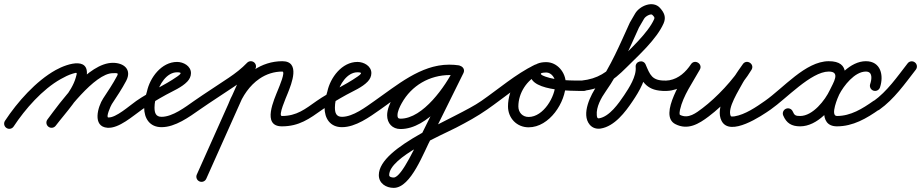

<svg xmlns="http://www.w3.org/2000/svg" viewBox="-45 -585 4447 927"><path d="M20.9 25.7C20.9 25.7 20.9 25.7 20.9 25.7C76.1 -58.2 160.2 -154.1 248.2 -203.2C266.4 -213.4 285.7 -223.4 305.9 -229.4C329.7 -236.4 327.9 -236 320.9 -210.6C301.4 -139.7 229.4 -67.6 184.1 -8.1C175.7 2.8 177.9 18.5 188.9 26.9C199.8 35.3 215.5 33.1 223.9 22.1C223.9 22.1 223.9 22.1 223.9 22.1C273.5 -43.1 347.5 -118.8 369.1 -197.4C401.8 -316.5 283.7 -280.2 223.8 -246.8C128.7 -193.8 38.8 -92.5 -20.9 -1.7C-28.5 9.8 -25.3 25.3 -13.7 32.9C-2.2 40.5 13.3 37.3 20.9 25.7ZM224 22C224 22 224 22 224 22C269.5 -38.8 411.4 -231.7 500 -231.7C521.2 -231.7 528.5 -234.1 519.8 -217.5C519.8 -217.5 519.8 -217.6 519.9 -217.6C519.9 -217.7 519.9 -217.7 519.9 -217.7C500 -180.1 476.5 -145.2 453.1 -109.7C427.4 -70.7 399.1 26.9 474.3 31.9C529.7 35.7 596.5 -25.1 641.3 -56.5C652.6 -64.4 655.4 -80 647.5 -91.3C639.6 -102.6 624 -105.4 612.7 -97.5C612.7 -97.5 612.7 -97.5 612.7 -97.5C579.4 -74.2 514.7 -15.5 477.7 -17.9C465.3 -18.8 489.3 -73.8 494.9 -82.3C519.1 -119 543.4 -155.2 564.1 -194.3C564.1 -194.3 564.1 -194.3 564.1 -194.4C564.2 -194.4 564.2 -194.5 564.2 -194.5C592.8 -249.4 553.1 -281.7 500 -281.7C380.4 -281.7 245.8 -90.6 184 -8C175.7 3.1 178 18.7 189 27C200.1 35.3 215.7 33 224 22Z M606.5 -62.7C614.4 -51.4 630 -48.6 641.3 -56.5C678.5 -82.4 717.3 -105.8 757 -127.6C790.2 -145.8 832.9 -163.3 859.2 -191C869.9 -202.3 877 -216.2 877 -232C877 -266.4 840.6 -286 810 -286C734.7 -286 678.7 -210.2 664.5 -143.2C664.5 -143.2 664.7 -143.7 664.8 -144.2C665 -144.8 665.1 -145.3 665.1 -145.3C657 -118.8 651 -94.2 651 -66C651 -13.3 677.8 29 735 29C801.4 29 868.6 -20.3 920.3 -56.5C931.6 -64.4 934.4 -80 926.5 -91.3C918.6 -102.6 903 -105.4 891.7 -97.5C850.3 -68.5 788.7 -21 735 -21C706.6 -21 701 -41.1 701 -66C701 -89.1 706.3 -109 712.9 -130.7C712.9 -130.7 713 -131.2 713.2 -131.8C713.3 -132.3 713.5 -132.8 713.5 -132.8C722.5 -175.7 759.5 -236 810 -236C822.6 -236 827 -233.9 827 -232C827 -226.6 814.9 -218.4 811.2 -215.9C748.7 -172 676.2 -141.8 612.7 -97.5C601.4 -89.6 598.6 -74 606.5 -62.7Z M885.5 -62.7C893.4 -51.4 908.9 -48.6 920.3 -56.5C975.5 -94.9 1032.3 -130.8 1088 -168.5C1122.6 -191.9 1155.1 -217 1184.1 -247.2C1193.6 -257.2 1193.3 -273 1183.3 -282.5C1173.3 -292.1 1157.5 -291.7 1147.9 -281.8C1121.5 -254.1 1091.6 -231.3 1060 -209.9C1004.1 -172.1 947.1 -136.1 891.7 -97.5C880.4 -89.6 877.6 -74.1 885.5 -62.7ZM1143.2 -274.7C1143.2 -274.7 1143.2 -274.7 1143.2 -274.7C1063.8 -97.2 984.5 80.3 905.2 257.8C899.5 270.4 905.2 285.2 917.8 290.8C930.4 296.5 945.2 290.8 950.8 278.2C950.8 278.2 950.8 278.2 950.8 278.2C1030.2 100.7 1109.5 -76.8 1188.8 -254.3C1194.5 -266.9 1188.8 -281.7 1176.2 -287.3C1163.6 -292.9 1148.8 -287.3 1143.2 -274.7ZM1073 -53.7C1085.9 -48.7 1100.4 -55.1 1105.3 -68C1126 -121.5 1160 -172.4 1207.9 -205C1240.5 -227.3 1278.4 -239.5 1318 -239.5C1334.6 -239.5 1303.3 -166.9 1298.1 -153.7C1279.2 -106.2 1217.3 25 1316 25C1399.6 25 1448.4 -11.4 1512.4 -56.6C1523.7 -64.5 1526.4 -80.1 1518.4 -91.4C1510.5 -102.7 1494.9 -105.4 1483.6 -97.4C1483.6 -97.4 1483.6 -97.4 1483.6 -97.4C1428.7 -58.7 1387.9 -25 1316 -25C1296.4 -25 1336.2 -114.1 1344.5 -135.2C1362.3 -180 1407.1 -289.5 1318 -289.5C1268.4 -289.5 1220.6 -274.3 1179.7 -246.3C1123.4 -207.9 1083 -149 1058.7 -86C1053.7 -73.1 1060.1 -58.6 1073 -53.7Z M1477.5 -62.7C1485.4 -51.4 1501 -48.6 1512.3 -56.5C1549.5 -82.4 1588.3 -105.8 1628 -127.6C1661.2 -145.8 1703.9 -163.3 1730.2 -191C1740.9 -202.3 1748 -216.2 1748 -232C1748 -266.4 1711.6 -286 1681 -286C1605.7 -286 1549.7 -210.2 1535.5 -143.2C1535.5 -143.2 1535.7 -143.7 1535.8 -144.2C1536 -144.8 1536.1 -145.3 1536.1 -145.3C1528 -118.8 1522 -94.2 1522 -66C1522 -13.3 1548.8 29 1606 29C1672.4 29 1739.6 -20.3 1791.3 -56.5C1802.6 -64.4 1805.4 -80 1797.5 -91.3C1789.6 -102.6 1774 -105.4 1762.7 -97.5C1721.3 -68.5 1659.7 -21 1606 -21C1577.6 -21 1572 -41.1 1572 -66C1572 -89.1 1577.3 -109 1583.9 -130.7C1583.9 -130.7 1584 -131.2 1584.2 -131.8C1584.3 -132.3 1584.5 -132.8 1584.5 -132.8C1593.5 -175.7 1630.5 -236 1681 -236C1693.6 -236 1698 -233.9 1698 -232C1698 -226.6 1685.9 -218.4 1682.2 -215.9C1619.7 -172 1547.2 -141.8 1483.7 -97.5C1472.4 -89.6 1469.6 -74 1477.5 -62.7Z M1756.5 -62.7C1764.4 -51.4 1780 -48.6 1791.3 -56.5C1889 -124.7 1999.1 -222.8 2123.3 -222.8C2136.4 -222.8 2149 -221.8 2161.9 -220.2C2178.3 -218.2 2188.1 -229.4 2189.8 -241.7C2191.4 -254 2184.9 -267.4 2168.5 -269.7C2154.7 -271.7 2141.2 -272.7 2127.2 -272.7C2011.2 -272.7 1906.7 -212.3 1850.6 -110.7C1837.3 -86.6 1824.1 -56.5 1824.1 -28.4C1824.1 10.3 1849.4 38 1888.7 38C2020.7 38 2142.2 -128.8 2192.5 -232.1C2199.8 -247 2192.2 -259.9 2181 -265.4C2169.8 -270.9 2155 -269 2147.6 -254.1C2096.7 -151.1 2045.7 -48.1 1994.6 54.9C1994.6 54.9 1994.7 54.7 1994.8 54.5C1994.9 54.3 1995 54 1995 54C1969 102 1895.6 272.1 1855.8 272.1C1848.1 272.1 1834 270.3 1834 260.4C1834 173.8 2087.5 67.4 2157.7 31.1C2209 4.5 2260 -23.3 2307.4 -56.5C2318.7 -64.5 2321.4 -80.1 2313.5 -91.4C2305.5 -102.7 2289.9 -105.4 2278.6 -97.5C2159.1 -13.5 1784 120.1 1784 260.4C1784 300.6 1819.2 322.1 1855.8 322.1C1940.3 322.1 2001.1 147.6 2039 78C2039 77.9 2039.1 77.7 2039.2 77.5C2039.3 77.3 2039.4 77.1 2039.4 77.1C2090.5 -25.9 2141.5 -128.9 2192.4 -231.9C2199.8 -246.8 2192.2 -259.8 2181 -265.3C2169.7 -270.8 2154.8 -268.9 2147.5 -253.9C2107 -170.7 1997.9 -12 1888.7 -12C1877.1 -12 1874.1 -17.1 1874.1 -28.4C1874.1 -47.4 1885.5 -70.4 1894.4 -86.5C1941.8 -172.3 2029.3 -222.7 2127.2 -222.7C2138.9 -222.7 2150 -221.9 2161.5 -220.3C2177.8 -217.9 2187.6 -229.3 2189.3 -241.8C2191 -254.2 2184.5 -267.8 2168.1 -269.8C2153.1 -271.7 2138.5 -272.8 2123.3 -272.8C1985.9 -272.8 1870.3 -172.5 1762.7 -97.5C1751.4 -89.6 1748.6 -74 1756.5 -62.7Z M2272.4 -62.8C2280.3 -51.4 2295.9 -48.6 2307.2 -56.4C2389.3 -113.3 2468.8 -183.3 2558.3 -227C2573.2 -234.2 2575.3 -249 2569.9 -260.2C2564.6 -271.4 2551.8 -279.1 2536.9 -272.2C2460.5 -236.7 2407.7 -155.4 2407.7 -71.2C2407.7 -14.7 2450.1 29.7 2507.2 29.7C2607.6 29.7 2686.6 -90.9 2686.6 -182.5C2686.6 -234.6 2646.1 -285 2592 -285C2562.9 -285 2530.2 -277.1 2519.4 -246.3C2519.4 -246.3 2519.4 -246.3 2519.4 -246.3C2519.4 -246.4 2519.5 -246.4 2519.5 -246.4C2482.3 -142.3 2722.4 -146.1 2774 -146C2787.8 -146 2799 -157.2 2799 -171C2799 -184.8 2787.8 -196 2774 -196C2714.9 -196.1 2644.3 -195.2 2587.9 -215.2C2584 -216.6 2564.3 -223.3 2566.5 -229.6C2566.5 -229.6 2566.6 -229.6 2566.6 -229.7C2566.6 -229.7 2566.6 -229.7 2566.6 -229.7C2568.2 -234.3 2588 -235 2592 -235C2618.2 -235 2636.6 -207 2636.6 -182.5C2636.6 -119 2579 -20.3 2507.2 -20.3C2477.7 -20.3 2457.7 -42.1 2457.7 -71.2C2457.7 -136 2499.1 -199.5 2557.9 -226.8C2572.9 -233.7 2574.9 -248.6 2569.5 -260C2564.1 -271.4 2551.2 -279.2 2536.4 -271.9C2444.4 -227 2363 -155.9 2278.8 -97.6C2267.4 -89.7 2264.6 -74.1 2272.4 -62.8Z M2767.8 -146.2C2767.8 -146.2 2767.8 -146.2 2767.8 -146.2C2860.6 -156.4 2912.3 -191.9 2979.7 -259.3C3037.4 -317 3125.2 -395.5 3158.9 -471.9C3172.2 -502.2 3161.8 -524.2 3141.6 -546.7C3107.5 -584.6 3042.9 -556.5 3021.4 -519.6C3013.1 -505.2 3004.7 -490.9 2996.4 -476.6C2996.4 -476.5 2996.1 -476 2995.8 -475.5C2995.5 -474.9 2995.3 -474.4 2995.3 -474.4C2948.3 -371.6 2904.3 -265 2838.6 -172.5C2807.3 -128.3 2759.5 -34 2802.2 17C2815.4 32.8 2834.8 38.8 2854.9 35.7C2922.2 25.1 2974.2 -44.2 3009.7 -97.1C3041.1 -143.7 3079.7 -207.8 3073.9 -266.5C3072.5 -280.5 3057.7 -283.9 3044.7 -280.6C3031.7 -277.2 3020.5 -267.1 3026 -254.1C3055.7 -185.1 3081.4 -145.1 3167.3 -146C3181.1 -146.1 3192.1 -157.5 3192 -171.3C3191.9 -185.1 3180.5 -196.1 3166.7 -196C3102.1 -195.3 3093.2 -224.4 3072 -273.9C3066.4 -286.8 3053.7 -290.8 3042.8 -288C3031.9 -285.1 3022.7 -275.6 3024.1 -261.5C3028.6 -216.6 2992 -160.3 2968.3 -124.9C2942.1 -86 2897.5 -21.6 2847.1 -13.7C2838 -12.3 2837.1 -21.4 2836.4 -28.9C2832.8 -68 2857.7 -112.9 2879.4 -143.5C2946.9 -238.7 2992.5 -347.9 3040.7 -453.6C3040.7 -453.6 3040.5 -453.1 3040.2 -452.5C3039.9 -452 3039.6 -451.4 3039.6 -451.4C3047.9 -465.8 3056.3 -480.1 3064.6 -494.4C3072.5 -508 3098.4 -520 3104.4 -513.3C3110.7 -506.3 3117.6 -502.2 3113.1 -492.1C3084.4 -426.7 2993.9 -344.2 2944.3 -294.7C2884.9 -235.3 2842.9 -204.8 2762.2 -195.8C2748.5 -194.3 2738.6 -182 2740.2 -168.2C2741.7 -154.5 2754 -144.6 2767.8 -146.2Z M3155.5 -146C3155.5 -146 3155.5 -146 3155.5 -146C3169.4 -145.7 3182.8 -145.8 3196.6 -148.4C3255.3 -159.4 3300.3 -198.4 3332.8 -247.1C3341.7 -260.4 3334.9 -273.9 3324 -280.6C3313 -287.3 3297.9 -287.1 3290.1 -273.1C3257.2 -213.8 3130.9 -28.9 3215.7 14.3C3276.4 45.2 3328.9 13.4 3377.1 -23.1C3450.8 -78.8 3535.9 -169.2 3583.4 -248.1C3591.7 -261.9 3585.9 -275.3 3575.6 -282C3565.3 -288.6 3550.7 -288.5 3541.5 -275.3C3527.1 -254.6 3511.8 -234.2 3499.3 -212.4C3499.3 -212.4 3499.2 -212.2 3499.1 -212C3499 -211.8 3498.9 -211.6 3498.9 -211.6C3469.5 -155.7 3407 -63.6 3438.7 -1.6C3438.7 -1.6 3438.7 -1.6 3438.7 -1.6C3438.7 -1.6 3438.7 -1.6 3438.7 -1.6C3479.5 78 3633 -26.2 3676.3 -56.5C3687.6 -64.4 3690.4 -80 3682.5 -91.3C3674.6 -102.6 3659 -105.4 3647.7 -97.5C3647.7 -97.5 3647.7 -97.5 3647.7 -97.5C3606.5 -68.6 3552.1 -31.4 3501.3 -23.3C3498.9 -22.9 3484.9 -21.1 3483.3 -24.4C3483.3 -24.4 3483.3 -24.4 3483.3 -24.4C3483.3 -24.4 3483.3 -24.4 3483.3 -24.4C3464.3 -61.4 3523.4 -150.7 3543.1 -188.4C3543.1 -188.4 3543 -188.2 3542.9 -188C3542.8 -187.8 3542.7 -187.6 3542.7 -187.6C3554.4 -208.1 3569 -227.3 3582.5 -246.7C3591.7 -260 3585.4 -273.7 3574.7 -280.6C3564 -287.5 3548.9 -287.7 3540.6 -273.9C3496.3 -200.4 3415.5 -114.9 3346.9 -62.9C3315.9 -39.5 3278.6 -9.8 3238.3 -30.3C3233.6 -32.7 3237.4 -51.8 3238.2 -55.3C3253.3 -123.6 3299.8 -187.5 3333.9 -248.9C3341.6 -262.8 3335.4 -276 3325 -282.3C3314.6 -288.7 3300.1 -288.2 3291.2 -274.9C3266.3 -237.5 3232.6 -206 3187.4 -197.6C3177 -195.6 3166.9 -195.8 3156.5 -196C3142.7 -196.3 3131.3 -185.3 3131 -171.5C3130.7 -157.7 3141.7 -146.3 3155.5 -146Z M3676.3 -56.5C3676.3 -56.5 3676.3 -56.5 3676.3 -56.5C3751.3 -108.7 3870.7 -238.9 3955.9 -239.5C4015.2 -239.9 3978.1 -185.6 3961.8 -150.6C3939 -101.6 3879.4 -25 3818.3 -25C3796.5 -25 3790.5 -28 3782.5 -46.7C3777.1 -59.5 3762.5 -65.4 3749.8 -60C3737 -54.6 3731.1 -40 3736.5 -27.3C3752.3 10.1 3777.2 25 3818.3 25C3900.8 25 3975.4 -61.4 4007.1 -129.4C4039.1 -197.9 4066.1 -290.3 3955.5 -289.5C3843.8 -288.7 3737.3 -159.9 3647.7 -97.5C3636.4 -89.6 3633.6 -74 3641.5 -62.7C3649.4 -51.4 3665 -48.6 3676.3 -56.5ZM4172 -147.3C4185.1 -142.9 4199.3 -150 4203.7 -163C4222.8 -220 4208.3 -289.5 4135.5 -289.5C4060.5 -289.5 3993.1 -211.8 3962.2 -151.4C3937.3 -102.6 3900.1 25 3996 25C4073.7 25 4138.9 -13.2 4200.4 -56.6C4211.7 -64.5 4214.4 -80.1 4206.4 -91.4C4198.5 -102.7 4182.9 -105.4 4171.6 -97.4C4171.6 -97.4 4171.6 -97.4 4171.6 -97.4C4119.1 -60.4 4062.5 -25 3996 -25C3961.2 -25 4001.7 -118.8 4006.8 -128.6C4028.2 -170.6 4081.5 -239.5 4135.5 -239.5C4169.7 -239.5 4164 -202.1 4156.3 -179C4151.9 -165.9 4159 -151.7 4172 -147.3Z M4165.6 -61.2C4173.6 -49.9 4189.2 -47.3 4200.5 -55.3C4272.1 -106.2 4323.4 -180.1 4376.7 -248.7C4385.2 -259.6 4383.2 -275.3 4372.3 -283.7C4361.4 -292.2 4345.7 -290.2 4337.3 -279.3C4287.1 -214.8 4238.8 -143.9 4171.5 -96C4160.3 -88 4157.6 -72.4 4165.6 -61.2Z"/></svg>

Font: FRB American Cursive Guidelines Arrows Semibold
Style: Italic
Weight: 600
Italic angle: -25°
Version: Version 2.0;Modular Font Editor K font №1